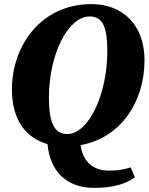

<svg xmlns="http://www.w3.org/2000/svg" viewBox="-20 -692 723 934"><path d="M307 -40C244 -40 218 -95 218 -217C218 -430 312 -612 416 -612C481 -612 502 -558 502 -443C502 -230 410 -40 307 -40ZM438 222C532 222 592 202 636 171L616 122C583 133 554 138 510 138C430 138 383 92 372 14C571 -22 683 -201 683 -399C683 -570 578 -672 425 -672C178 -672 38 -468 38 -257C38 -105 109 -20 211 9C224 145 307 222 438 222Z"/></svg>

Font: Source Serif Pro Black
Style: Italic
Weight: 900
Italic angle: -12°
Designer: Frank Grießhammer
Foundry: Adobe Systems Incorporated
Version: Version 3.001;hotconv 1.0.111;makeotfexe 2.5.65597